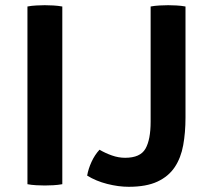

<svg xmlns="http://www.w3.org/2000/svg" viewBox="-20 -708 805 738"><path d="M85.5 -683Q100.5 -686 119.8 -687Q139 -688 152 -688Q166.5 -688 184.8 -687Q203 -686 219.5 -683V0Q203 3 184.8 4Q166.5 5 152 5Q139 5 119.8 4Q100.5 3 85.5 0ZM362.5 -132.5Q384.5 -119.5 410 -110.5Q435.5 -101.5 461 -101.5Q519 -101.5 539 -136.2Q559 -171 559 -240.5V-683Q574.5 -686 593.8 -687Q613 -688 626.5 -688Q640.5 -688 658.8 -687Q677 -686 693 -683V-255.5Q693 -198.5 684.2 -150Q675.5 -101.5 651.8 -65.8Q628 -30 585.2 -10Q542.5 10 474.5 10Q435.5 10 392.2 -1Q349 -12 315 -33Q319.5 -59 331.8 -85.8Q344 -112.5 362.5 -132.5Z"/></svg>

Font: Signika SemiBold
Style: Regular
Weight: 600
Designer: Anna Giedry
Foundry: Anna Giedry
Version: Version 2.001